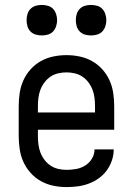

<svg xmlns="http://www.w3.org/2000/svg" viewBox="-20 -752 540 780"><path d="M250 8Q223 8 196.5 2.5Q170 -3 146.5 -16Q123 -29 104.5 -49.5Q86 -70 75 -94.5Q64 -119 60 -146Q56 -173 56 -200V-320Q56 -347 60 -374Q64 -401 75 -425.5Q86 -450 104.5 -470.5Q123 -491 146.5 -504Q170 -517 196.5 -522.5Q223 -528 250 -528Q277 -528 303.5 -522.5Q330 -517 353.5 -504Q377 -491 395.5 -470.5Q414 -450 425 -425.5Q436 -401 440 -374Q444 -347 444 -320V-225H134V-200Q134 -183 136 -166Q138 -149 144 -133Q150 -117 160.5 -103Q171 -89 185 -79.5Q199 -70 216 -66Q233 -62 250 -62Q270 -62 289.5 -65.5Q309 -69 326 -79.5Q343 -90 353.5 -107.5Q364 -125 364 -145H442Q442 -122 434.5 -100Q427 -78 413.5 -59.5Q400 -41 381 -27.5Q362 -14 340.5 -6Q319 2 296 5Q273 8 250 8ZM366 -295V-320Q366 -337 364 -354Q362 -371 356 -387Q350 -403 339.5 -417Q329 -431 315 -440.5Q301 -450 284 -454Q267 -458 250 -458Q233 -458 216 -454Q199 -450 185 -440.5Q171 -431 160.5 -417Q150 -403 144 -387Q138 -371 136 -354Q134 -337 134 -320V-295ZM350 -608Q337 -608 325 -611.5Q313 -615 304 -624Q295 -633 291.5 -645.5Q288 -658 288 -670Q288 -682 291.5 -694.5Q295 -707 304 -716Q313 -725 325 -728.5Q337 -732 350 -732Q362 -732 374.5 -728.5Q387 -725 395.5 -716Q404 -707 408 -694.5Q412 -682 412 -670Q412 -658 408 -645.5Q404 -633 395.5 -624Q387 -615 374.5 -611.5Q362 -608 350 -608ZM150 -608Q137 -608 125 -611.5Q113 -615 104 -624Q95 -633 91.5 -645.5Q88 -658 88 -670Q88 -682 91.5 -694.5Q95 -707 104 -716Q113 -725 125 -728.5Q137 -732 150 -732Q162 -732 174.5 -728.5Q187 -725 195.5 -716Q204 -707 208 -694.5Q212 -682 212 -670Q212 -658 208 -645.5Q204 -633 195.5 -624Q187 -615 174.5 -611.5Q162 -608 150 -608Z"/></svg>

Font: Huly
Style: Regular
Weight: 400
Designer: Belleve Invis
Foundry: Belleve Invis
Version: Version 33.2.5; ttfautohint (v1.8.4)